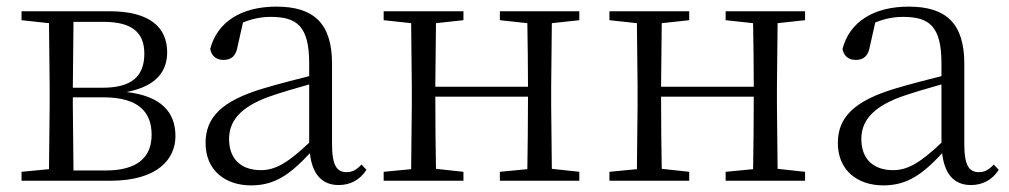

<svg xmlns="http://www.w3.org/2000/svg" viewBox="-20 -546 3049 580"><path d="M127 0H313C457 0 510 -66 510 -135C510 -207 467 -256 362 -268C457 -286 485 -335 485 -388C485 -463 433 -512 311 -512H45V-485L128 -476L130 -285V-227L128 -35L45 -27V0ZM202 -480H293C381 -480 416 -446 416 -384C416 -314 376 -281 290 -281H200ZM200 -252H292C399 -252 438 -207 438 -139C438 -70 394 -31 299 -31H202L200 -227Z M1003 13C1038 13 1067 -2 1087 -33L1072 -49C1056 -32 1044 -26 1027 -26C998 -26 983 -45 983 -111V-354C983 -476 927 -526 815 -526C708 -526 636 -479 615 -398C619 -377 633 -365 655 -365C678 -365 693 -376 698 -407L714 -478C743 -490 771 -495 798 -495C878 -495 914 -466 914 -354V-316C869 -305 820 -292 776 -279C648 -241 601 -190 601 -114C601 -31 661 14 738 14C810 14 855 -18 916 -83C923 -23 950 13 1003 13ZM914 -115C848 -52 810 -32 768 -32C710 -32 672 -64 672 -126C672 -179 704 -221 790 -253C827 -266 871 -279 914 -291Z M1490 -485 1573 -476C1574 -422 1575 -343 1575 -284H1295L1297 -476L1380 -485V-512H1139V-485L1222 -476L1224 -285V-227L1222 -35L1139 -27V0H1380V-27L1297 -36C1296 -91 1295 -176 1295 -254H1575C1575 -176 1574 -91 1573 -35L1490 -27V0H1730V-27L1647 -36L1645 -227V-285L1647 -476L1730 -485V-512H1490Z M2172 -485 2255 -476C2256 -422 2257 -343 2257 -284H1977L1979 -476L2062 -485V-512H1821V-485L1904 -476L1906 -285V-227L1904 -35L1821 -27V0H2062V-27L1979 -36C1978 -91 1977 -176 1977 -254H2257C2257 -176 2256 -91 2255 -35L2172 -27V0H2412V-27L2329 -36L2327 -227V-285L2329 -476L2412 -485V-512H2172Z M2913 13C2948 13 2977 -2 2997 -33L2982 -49C2966 -32 2954 -26 2937 -26C2908 -26 2893 -45 2893 -111V-354C2893 -476 2837 -526 2725 -526C2618 -526 2546 -479 2525 -398C2529 -377 2543 -365 2565 -365C2588 -365 2603 -376 2608 -407L2624 -478C2653 -490 2681 -495 2708 -495C2788 -495 2824 -466 2824 -354V-316C2779 -305 2730 -292 2686 -279C2558 -241 2511 -190 2511 -114C2511 -31 2571 14 2648 14C2720 14 2765 -18 2826 -83C2833 -23 2860 13 2913 13ZM2824 -115C2758 -52 2720 -32 2678 -32C2620 -32 2582 -64 2582 -126C2582 -179 2614 -221 2700 -253C2737 -266 2781 -279 2824 -291Z"/></svg>

Font: Noto Serif SC Light
Style: Regular
Weight: 300
Designer: Ryoko NISHIZUKA 西塚涼子 (kana & ideographs); Frank Grießhammer (Latin, Greek & Cyrillic); Wenlong ZHANG 张文龙 (bopomofo); San
Foundry: Adobe
Version: Version 2.001;hotconv 1.1.0;makeotfexe 2.6.0